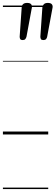

<svg xmlns="http://www.w3.org/2000/svg" viewBox="-20 -923 381 1318"><path d="M135 -648Q123 -648 119 -654.5Q115 -661 115 -671L129 -873Q129 -885 138 -894Q147 -903 166 -903Q186 -903 193.5 -894Q201 -885 199 -872L162 -672Q159 -661 153.5 -654.5Q148 -648 135 -648ZM278 -648Q265 -648 261 -654.5Q257 -661 257 -671L271 -873Q272 -885 281 -894Q290 -903 308 -903Q328 -903 335.5 -894Q343 -885 341 -872L304 -672Q302 -661 296 -654.5Q290 -648 278 -648ZM0 365H311V375H0ZM0 -20H311V0H0ZM0 -505H311V-500H0ZM0 -885H311V-875H0Z"/></svg>

Font: Playwrite GB J Guides
Style: Italic
Weight: 400
Italic angle: -7.01216°
Designer: Veronika Burian, José Scaglione
Foundry: TypeTogether
Version: Version 1.003